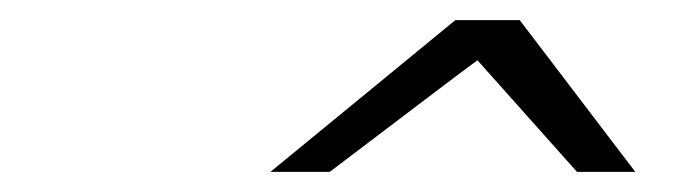

<svg xmlns="http://www.w3.org/2000/svg" viewBox="-20 -640 688 191"><path d="M249 -469 433 -620H497L612 -469H554L455 -580Q441 -570 382.5 -525.5Q324 -481 308 -469Z"/></svg>

Font: Coval
Style: Light Italic
Weight: 300
Foundry: Context Ltd
Version: Version 001.000